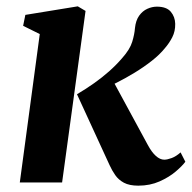

<svg xmlns="http://www.w3.org/2000/svg" viewBox="-20 -576 605 606"><path d="M42.5 0 105.5 -468.5 53 -494.5 60 -529 225.5 -556 250 -541.5 176 0ZM416.5 10Q388.5 10 371.2 0.8Q354 -8.5 343.8 -23.2Q333.5 -38 326 -54.5L223 -278.5Q252.5 -296 277.5 -313.8Q302.5 -331.5 324.5 -351Q346.5 -370.5 365.5 -392.5Q390 -420 397.2 -443.8Q404.5 -467.5 406 -487.5Q408.5 -511.5 419.2 -526.5Q430 -541.5 445 -548.2Q460 -555 475 -555Q505.5 -555 519 -539Q532.5 -523 533 -501Q533.5 -477.5 523.8 -458.5Q514 -439.5 500.5 -424Q484 -403.5 458.8 -383.8Q433.5 -364 404.8 -346.5Q376 -329 348.2 -315Q320.5 -301 298.5 -291.5L328.5 -336L446.5 -118.5Q458.5 -96 471.8 -84Q485 -72 498.5 -72Q508 -72 522 -77.2Q536 -82.5 550 -95L565 -65.5Q555.5 -52.5 534.8 -34.8Q514 -17 483.8 -3.5Q453.5 10 416.5 10Z"/></svg>

Font: Merriweather 48pt
Style: Bold Italic
Weight: 700
Italic angle: -7.8°
Version: Version 2.101